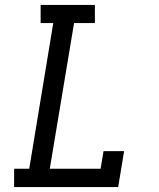

<svg xmlns="http://www.w3.org/2000/svg" viewBox="-20 -755 640 775"><path d="M37 0V-74H98L195 -662H144V-735H363V-662H279L181 -74H386L398 -145H481L457 0Z"/></svg>

Font: Iosevka Etoile Oblique
Style: Regular
Weight: 400
Italic angle: -9°
Designer: Belleve Invis
Foundry: Belleve Invis
Version: Version 15.5.2; ttfautohint (v1.8.4)